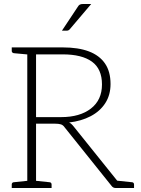

<svg xmlns="http://www.w3.org/2000/svg" viewBox="-20 -944 708 964"><path d="M117 0V-706H295Q373 -706 426 -686Q479 -666 507 -625.5Q535 -585 535 -522Q535 -467 508.5 -426Q482 -385 435 -360.5Q388 -336 327 -329Q338 -324 349 -310L598 0H561Q547 0 539 -12L305 -304Q297 -316 286 -319.5Q275 -323 257 -323H161V0ZM161 -356H287Q381 -356 436.5 -399Q492 -442 492 -520Q492 -598 441.5 -634.5Q391 -671 295 -671H161ZM562 0 533 -42 567 -37ZM39 0V-18Q39 -23 42 -26Q45 -29 49 -29L125 -37L130 0ZM130 -706 125 -670 49 -677Q45 -678 42 -680.5Q39 -683 39 -688V-706ZM148 0 153 -37 229 -29Q233 -29 236 -26Q239 -23 239 -18V0ZM562 0 567 -37 643 -29Q647 -29 650 -26Q653 -23 653 -18V0ZM291 -790 370 -909Q375 -918 381 -921Q387 -924 398 -924H438L331 -798Q328 -794 324 -792Q320 -790 315 -790Z"/></svg>

Font: Aleo ExtraLight
Style: Regular
Weight: 250
Designer: Alessio Laiso
Foundry: Alessio Laiso
Version: Version 2.001;gftools[0.9.29]